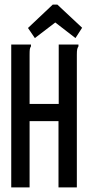

<svg xmlns="http://www.w3.org/2000/svg" viewBox="-20 -817 390 837"><path d="M29 -623H115V-615Q111 -609 110 -602Q109 -595 109 -578V-364H236V-623H322V-615Q318 -609 316.5 -602Q315 -595 315 -578V0H235V-289H109V0H29ZM132 -651 102 -695 210 -797H230L338 -696L309 -651L221 -719Z"/></svg>

Font: Inconsolata ExtraCondensed SemiBold
Style: Regular
Weight: 600
Width: 2
Monospace: yes
Designer: Raph Levien, Cyreal, Brenton Simpson
Foundry: Raph Levien, Cyreal, Google
Version: Version 3.001; ttfautohint (v1.8.2.53-6de2)